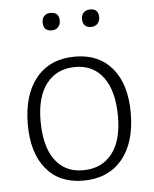

<svg xmlns="http://www.w3.org/2000/svg" viewBox="-49 -675 580 723"><g transform="rotate(-5 241.5 -314.0)"><path d="M169 -634Q201 -634 201 -602Q201 -587 192 -577.5Q183 -568 168 -568Q136 -568 136 -601Q136 -616 145 -625Q154 -634 169 -634ZM319 -634Q350 -634 350 -602Q350 -587 341 -577.5Q332 -568 317 -568Q285 -568 285 -601Q285 -616 294 -625Q303 -634 319 -634ZM246 -462Q336 -462 386.5 -401.5Q437 -341 437 -233Q437 -120 384 -57Q331 6 237 6Q147 6 97 -54.5Q47 -115 47 -222Q47 -335 99.5 -398.5Q152 -462 246 -462ZM244 -423Q174 -423 135 -373Q96 -323 96 -232Q96 -136 133.5 -84.5Q171 -33 239 -33Q310 -33 349 -82.5Q388 -132 388 -223Q388 -319 350 -371Q312 -423 244 -423Z"/></g></svg>

Font: Alegreya Sans Light
Style: Regular
Weight: 300
Designer: Juan Pablo del Peral
Foundry: Huerta Tipografica
Version: Version 2.007